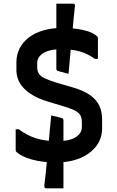

<svg xmlns="http://www.w3.org/2000/svg" viewBox="-20 -872 640 1053"><path d="M285 19Q214 19 155.5 3Q97 -13 69 -40Q68 -42 67 -44.5Q66 -47 66 -48Q66 -72 66 -103Q66 -134 66 -163H83Q129 -129 177.5 -113.5Q226 -98 293 -98Q363 -98 396 -120Q429 -142 429 -174V-201Q429 -222 422.5 -236.5Q416 -251 395.5 -263Q375 -275 335 -287L239 -316Q191 -331 158 -351Q125 -371 105.5 -393.5Q86 -416 78 -440Q70 -464 70 -487V-531Q70 -572 87.5 -606.5Q105 -641 138.5 -666.5Q172 -692 218.5 -705.5Q265 -719 322 -719Q385 -719 438 -707Q491 -695 514 -671Q516 -670 516.5 -668Q517 -666 517 -663Q517 -636 517 -603.5Q517 -571 517 -549H500Q461 -578 417.5 -590Q374 -602 314 -602Q271 -602 242 -592Q213 -582 198.5 -565Q184 -548 184 -527V-505Q184 -483 193 -468.5Q202 -454 223.5 -443.5Q245 -433 285 -420L381 -392Q442 -374 476.5 -348.5Q511 -323 525.5 -290.5Q540 -258 540 -217V-169Q540 -114 509 -72Q478 -30 421 -5.5Q364 19 285 19ZM356 -467Q340 -472 323 -476Q306 -480 300 -482Q294 -483 291.5 -486.5Q289 -490 289 -496Q289 -526 289 -557.5Q289 -589 289 -621Q289 -653 289 -682.5Q289 -712 289 -737Q289 -749 289 -764Q289 -779 289 -794.5Q289 -810 289 -825.5Q289 -841 289 -852Q308 -852 321.5 -852Q335 -852 349 -852Q363 -852 381 -852Q386 -852 389 -849Q392 -846 391 -839Q388 -811 384.5 -776Q381 -741 377.5 -702Q374 -663 370 -622Q366 -581 362.5 -541.5Q359 -502 356 -467ZM261 -239Q275 -236 292.5 -231.5Q310 -227 317 -225Q323 -224 325.5 -220.5Q328 -217 328 -210Q328 -192 328 -169.5Q328 -147 328 -122.5Q328 -98 328 -73.5Q328 -49 328 -26.5Q328 -4 328 14Q328 25 328 45Q328 65 328 88Q328 111 328 131Q328 151 328 161Q309 161 294.5 161Q280 161 266 161Q252 161 233 161Q230 161 227.5 159.5Q225 158 224 154.5Q223 151 223 146Q227 118 230.5 81.5Q234 45 238 4Q242 -37 246 -79.5Q250 -122 253.5 -163Q257 -204 261 -239Z"/></svg>

Font: Recursive SemiBold
Style: Regular
Weight: 600
Version: Version 1.085